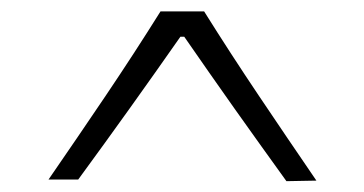

<svg xmlns="http://www.w3.org/2000/svg" viewBox="-20 -724 652 344"><path d="M493.2 -399.4Q446.3 -464.4 400.6 -528.8Q355 -593.3 310.1 -658.2H303.2Q258.8 -594.7 212.9 -530.5Q167 -466.3 120.1 -402.3H66.9Q119.1 -478 169.7 -553Q220.2 -627.9 267.6 -703.6H345.7Q393.1 -627.9 444.1 -552Q495.1 -476.1 546.9 -400.4Z"/></svg>

Font: Pinar DS1-Light
Style: Regular
Weight: 300
Designer: Amin Abedi
Version: Version 2.000